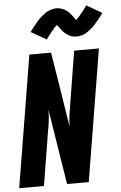

<svg xmlns="http://www.w3.org/2000/svg" viewBox="-63 -1024 672 1067"><g transform="rotate(-5 272.5 -490.0)"><path d="M0 0 121 -735H242L271 -555L309 -315Q309 -347 313.5 -378.5Q318 -410 323 -441L371 -735H509L388 0H267L200 -420Q200 -388 196 -356.5Q192 -325 186 -294L138 0ZM225 -810 139 -859Q148 -872 157 -883.5Q166 -895 174 -904.5Q182 -914 189.5 -922.5Q197 -931 205 -938Q213 -945 223.5 -953Q234 -961 245 -966Q256 -971 268 -974.5Q280 -978 292 -978Q297 -978 301.5 -977.5Q306 -977 311 -976Q316 -975 320 -973.5Q324 -972 328.5 -970.5Q333 -969 337 -966.5Q341 -964 344.5 -962Q348 -960 351 -957.5Q354 -955 358 -951.5Q362 -948 365.5 -944.5Q369 -941 371.5 -937.5Q374 -934 376.5 -931Q379 -928 381.5 -925Q384 -922 386.5 -917.5Q389 -913 392.5 -909Q396 -905 398.5 -902Q401 -899 401 -897Q399 -897 396.5 -897.5Q394 -898 392 -898H389Q389 -899 392.5 -901Q396 -903 400 -906.5Q404 -910 405.5 -912Q407 -914 409 -916Q411 -918 413 -920Q415 -922 417.5 -924.5Q420 -927 421.5 -929.5Q423 -932 425.5 -935Q428 -938 430.5 -941Q433 -944 436 -947.5Q439 -951 442 -955Q445 -959 447.5 -963Q450 -967 453.5 -971Q457 -975 459 -980L545 -930Q536 -917 527 -906Q518 -895 510 -885Q502 -875 494.5 -867Q487 -859 479.5 -852Q472 -845 461 -837Q450 -829 439.5 -823.5Q429 -818 417 -815Q405 -812 393 -812Q388 -812 383.5 -812.5Q379 -813 374 -813.5Q369 -814 364.5 -815.5Q360 -817 356 -819Q352 -821 348 -823Q344 -825 340.5 -827.5Q337 -830 333.5 -832.5Q330 -835 326.5 -838.5Q323 -842 319.5 -845Q316 -848 313.5 -851.5Q311 -855 308.5 -858.5Q306 -862 303.5 -865Q301 -868 298 -872Q295 -876 292 -880.5Q289 -885 286 -887.5Q283 -890 284 -892H295Q296 -892 296 -891Q295 -890 292 -888Q289 -886 285 -882.5Q281 -879 279 -877.5Q277 -876 275 -874Q273 -872 271.5 -869.5Q270 -867 267.5 -864.5Q265 -862 263 -859.5Q261 -857 258.5 -854Q256 -851 253.5 -848Q251 -845 248.5 -841.5Q246 -838 243 -834.5Q240 -831 237 -827Q234 -823 231 -818.5Q228 -814 225 -810Z"/></g></svg>

Font: Iosevka Heavy
Style: Italic
Weight: 900
Italic angle: -9°
Monospace: yes
Designer: Belleve Invis
Foundry: Belleve Invis
Version: Version 32.5.0; ttfautohint (v1.8.4)